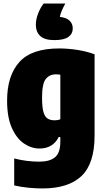

<svg xmlns="http://www.w3.org/2000/svg" viewBox="-20 -832 592 1082"><path d="M219 230Q184 230 141.2 226Q98.5 222 60 213V61Q130.5 79 201 79Q260.5 79 290.2 54Q320 29 320 -33V-60H311Q278.5 5 202 5Q157 5 115.2 -23.2Q73.5 -51.5 46.8 -111Q20 -170.5 20 -265Q20 -405.5 89 -482.2Q158 -559 313 -559Q362.5 -559 415.8 -550.8Q469 -542.5 513 -526V-68Q513 90 439.2 160Q365.5 230 219 230ZM288 -154Q306.5 -154 320 -160V-411Q314 -412 307.5 -412.5Q301 -413 295 -413Q258.5 -413 237.8 -386.5Q217 -360 217 -282Q217 -230 224.5 -202.2Q232 -174.5 247.8 -164.2Q263.5 -154 288 -154ZM286 -606Q231.5 -606 206.8 -629Q182 -652 182 -693Q182 -723 195 -756.2Q208 -789.5 226 -812H348Q335.5 -789 328 -771.2Q320.5 -753.5 317 -737Q355 -732.5 372.5 -715.2Q390 -698 390 -672Q390 -641.5 365.5 -623.8Q341 -606 286 -606Z"/></svg>

Font: Encode Sans Condensed Black
Style: Regular
Weight: 900
Width: 3
Designer: Multiple Designers
Foundry: Impallari Type
Version: Version 3.000; ttfautohint (v1.8.3) -l 8 -r 50 -G 200 -x 14 